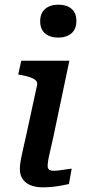

<svg xmlns="http://www.w3.org/2000/svg" viewBox="-20 -798 379 822"><path d="M65 -74Q65 -88 67.5 -104Q70 -120 76 -147Q82 -174 92 -218L139 -435Q141 -447 132.5 -454.5Q124 -462 108 -467.5Q92 -473 69 -477L58 -479L71 -538H277L208 -210Q200 -173 194 -148Q188 -123 186 -109Q184 -95 184 -88Q184 -77 190 -72Q196 -67 209 -67Q223 -67 237 -69Q251 -71 264.5 -73Q278 -75 287 -76L275 -10Q260 -7 242 -3.5Q224 0 204 2Q184 4 163 4Q134 4 112 -4.5Q90 -13 77.5 -30.5Q65 -48 65 -74ZM152 -707Q152 -742 173.5 -760Q195 -778 230 -778Q265 -778 286 -760.5Q307 -743 307 -709Q307 -673 285.5 -655Q264 -637 229 -637Q194 -637 173 -655Q152 -673 152 -707Z"/></svg>

Font: Roboto Serif 20pt Medium
Style: Italic
Weight: 500
Italic angle: -10°
Version: Version 1.008